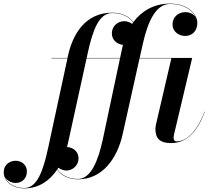

<svg xmlns="http://www.w3.org/2000/svg" viewBox="-210 -780 1170 1060"><path d="M921 -163 919.5 -163.5C882 -64.5 825 0.5 766 0.5C753.5 0.5 748.5 -8 748.5 -18.5C748.5 -23.5 749 -30.5 750.5 -36.5L851 -460H561L579 -540C606 -660 650 -758 728 -758C809.5 -758 854 -721 870.5 -684.5C859 -703 837 -713 812.5 -713C775.5 -713 742.5 -686 742.5 -646C742.5 -602.5 780 -581.5 812.5 -581.5C850.5 -581.5 879.5 -609 879.5 -653.5C879.5 -695.5 835.5 -760 728 -760C638.5 -760 571.5 -718.5 526 -658C505.5 -686 468 -710 409.5 -710C262 -710 189.5 -593 163 -461.5V-460H73.5V-458H162.5L55 40C29 160 -4.5 258 -75 258C-132.5 258 -171.5 230.5 -183.5 194.5C-172.5 218.5 -146 230 -123 230C-87 230 -61.5 203.5 -61.5 167C-61.5 128 -93 107.5 -123 107.5C-158.5 107.5 -189.5 131 -189.5 171C-189.5 218 -146 260 -75 260C3.5 260 63.5 218.5 105.5 156.5C126 186 164 210 220.5 210C355.5 210 437.5 94.5 467 -38.5L560.5 -458H736L650.5 -90C649 -84 648 -73 648 -68C648 -13 675.5 10 735 10C827 10 883 -63 921 -163ZM275 -490C301.5 -610 335 -708 409.5 -708C467 -708 504.5 -684.5 525 -656C523 -653.5 521.5 -651.5 519.5 -648.5C506.5 -658 490 -663 475.5 -663C440 -663 407.5 -635 407.5 -596C407.5 -557 438.5 -536 468.5 -532C467 -525.5 465.5 -518.5 464 -511.5L453 -460H268.5ZM156.5 161.5C189.5 161.5 223.5 134.5 223.5 94.5C223.5 52 189 33.5 160 31.5C161.5 25 163.5 18.5 165 11.5L268 -458H452.5L357.5 -10C331.5 110 291 208 220.5 208C165.5 208 127 184 106.5 155C108.5 152 110.5 149 112 146C126.5 156.5 144 161.5 156.5 161.5Z"/></svg>

Font: Bodoni* 96pt Medium
Style: Italic
Weight: 500
Italic angle: -13°
Version: Version 2.3